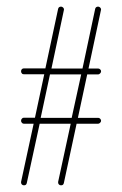

<svg xmlns="http://www.w3.org/2000/svg" viewBox="-20 -554 364 574"><path d="M162.6 -534.2C157.7 -534.2 154.8 -531.7 153.8 -527.8L115.7 -349.6H51.8H51.3C48.8 -349.6 46.9 -348.6 45.4 -347.2C43.5 -345.2 43 -343.3 43 -340.8C43 -338.4 43.5 -336.4 45.4 -334.5C46.9 -332.5 48.8 -332 51.3 -332H51.8H112.3L84.5 -202.1H51.8H51.3C48.8 -202.1 46.9 -201.2 45.4 -199.2C43.5 -197.3 43 -195.3 43 -192.9C43 -190.9 43.5 -189 45.4 -187C46.9 -185.1 48.8 -184.1 51.3 -184.1H51.8H80.6L43 -10.3V-8.3C43 -6.3 43.5 -4.4 45.4 -2.4C47.4 -0.5 49.3 0 51.8 0C56.2 0 59.1 -2 60.1 -6.8L98.6 -184.1H191.4L153.8 -10.3V-8.3C153.8 -6.3 154.3 -4.4 156.2 -2.4C158.2 -0.5 160.2 0 162.6 0C167 0 169.9 -2 170.9 -6.8L209 -184.1H273.4C275.4 -184.1 277.3 -185.1 279.3 -187C281.2 -189 282.2 -190.9 282.2 -192.9C282.2 -195.3 281.2 -197.3 279.3 -199.2C277.3 -201.2 275.4 -201.7 273.4 -201.7H212.9L240.7 -331.5H273.4C275.4 -331.5 277.3 -332.5 279.3 -334.5C281.2 -336.4 282.2 -338.4 282.2 -340.8C282.2 -343.3 281.2 -345.2 279.3 -346.7C277.3 -348.6 275.4 -349.1 273.4 -349.1H244.6L281.7 -523.4V-524.4L282.2 -525.4C282.2 -527.8 281.2 -529.8 279.3 -531.7C277.3 -533.2 275.4 -534.2 273.4 -534.2C268.6 -534.2 265.6 -531.7 264.6 -527.8L226.6 -349.1H133.8L170.9 -523.4V-524.4L171.4 -525.4C171.4 -527.8 170.4 -529.8 168.5 -531.7C166.5 -533.2 164.6 -534.2 162.6 -534.2ZM129.4 -331.5H222.7L194.3 -201.7H101.6Z"/></svg>

Font: Mill
Style: Thin
Weight: 100
Version: Version 001.000